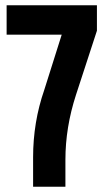

<svg xmlns="http://www.w3.org/2000/svg" viewBox="-20 -705 404 725"><path d="M5 -685H346V-589L267 -347Q227 -224 227 -102V0H105V-111Q105 -244 147 -365L213 -574H5Z"/></svg>

Font: Khand Semibold
Style: Regular
Weight: 600
Designer: Devanagari: Sanchit Sawaria, Jyotish Sonowal; Latin: Satya Rajpurohit
Foundry: Indian Type Foundry
Version: Version 1.100;PS 1.0;hotconv 1.0.78;makeotf.lib2.5.61930; tt